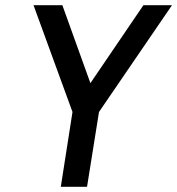

<svg xmlns="http://www.w3.org/2000/svg" viewBox="-20 -720 682 739"><path d="M214 -1H315L361 -289L642 -700H532L328 -400L220 -700H109L259 -289Z"/></svg>

Font: Arthouse Owned Medium
Style: Italic
Weight: 500
Italic angle: -10°
Designer: Jeremy Tribby
Foundry: Tribby Type
Version: Version 1.000;PS 001.000;hotconv 1.0.88;makeotf.lib2.5.64775